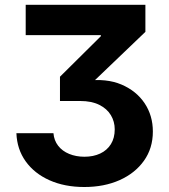

<svg xmlns="http://www.w3.org/2000/svg" viewBox="-20 -562 683 777"><path d="M321.3 194.8Q241.7 194.8 180.4 167.5Q119.1 140.1 84 91.1Q48.8 42 46.4 -22.9H196.3Q198.7 6.3 215.3 27.8Q231.9 49.3 259.8 60.8Q287.6 72.3 321.8 72.3Q357.9 72.3 385.5 59.3Q413.1 46.4 428.7 21.5Q444.3 -3.4 444.3 -38.6Q444.3 -69.8 428.7 -95.9Q413.1 -122.1 381.8 -137.7Q350.6 -153.3 304.2 -153.3H222.7V-251.5L388.2 -415.5V-419.9H84V-542.5H568.4V-433.1L328.1 -203.1V-234.9Q410.6 -245.6 471.2 -220Q531.7 -194.3 565.2 -144.3Q598.6 -94.2 598.6 -29.8Q598.6 38.1 562.5 88.6Q526.4 139.2 463.9 167Q401.4 194.8 321.3 194.8Z"/></svg>

Font: Inter 16pt
Style: Bold
Weight: 700
Version: Version 4.001;git-66647c0bb